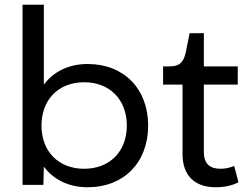

<svg xmlns="http://www.w3.org/2000/svg" viewBox="-20 -780 1044 810"><path d="M165 -760H75V0H163L165 -77C206 -22 270 10 350 10C502 10 605 -94 605 -250C605 -406 502 -510 350 -510C270 -510 206 -478 165 -423ZM335 -68C227 -68 155 -141 155 -250C155 -360 227 -433 335 -433C443 -433 515 -360 515 -250C515 -141 443 -68 335 -68Z M668 -423H750V-130C750 -38 803 10 890 10C929 10 961 2 986 -11L968 -80C950 -72 929 -68 910 -68C865 -68 840 -90 840 -138V-423H983V-500H840V-640H780L763 -556C753 -515 736 -500 695 -500H668Z"/></svg>

Font: Gully
Style: Regular
Weight: 400
Designer: jaikishan Patel
Foundry: MagicType
Version: Version 1.000;Glyphs 3.2 (3242)